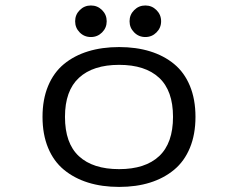

<svg xmlns="http://www.w3.org/2000/svg" viewBox="-20 -688 890 718"><path d="M320 -549.5Q295 -549.5 278 -566.8Q261 -584 261 -608.5Q261 -633 278.2 -650.2Q295.5 -667.5 320 -667.5Q344.5 -667.5 361.8 -650.2Q379 -633 379 -608.5Q379 -584 361.8 -566.8Q344.5 -549.5 320 -549.5ZM565.2 -566.8Q548 -549.5 523.5 -549.5Q499 -549.5 481.8 -566.8Q464.5 -584 464.5 -608.5Q464.5 -633 481.8 -650.2Q499 -667.5 523.5 -667.5Q548 -667.5 565.2 -650.2Q582.5 -633 582.5 -608.5Q582.5 -584 565.2 -566.8ZM541.2 -5.2Q489.5 11 425.5 11Q361.5 11 309.5 -5.2Q257.5 -21.5 219 -53.2Q180.5 -85 159.8 -135.2Q139 -185.5 139 -251Q139 -316.5 160 -366.8Q181 -417 219.2 -448.5Q257.5 -480 309.5 -496Q361.5 -512 425.5 -512Q489.5 -512 541.2 -496Q593 -480 631.2 -448.5Q669.5 -417 690.2 -366.8Q711 -316.5 711 -251Q711 -185.5 690.2 -135.2Q669.5 -85 631.2 -53.2Q593 -21.5 541.2 -5.2ZM425.5 -55.5Q523 -55.5 575 -104Q627 -152.5 627 -251Q627 -349 575 -397.2Q523 -445.5 425.5 -445.5Q328 -445.5 275.5 -397.2Q223 -349 223 -251Q223 -152 275.2 -103.8Q327.5 -55.5 425.5 -55.5Z"/></svg>

Font: League Mono Wide Light
Style: Regular
Weight: 300
Width: 8
Designer: Tyler Finck
Foundry: The League of Moveable Type / Tyler Finck
Version: Version 2.210